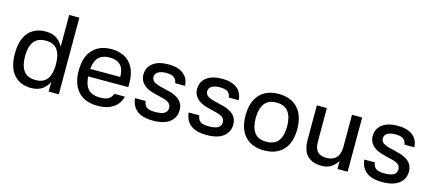

<svg xmlns="http://www.w3.org/2000/svg" viewBox="-54 -1221 3909 1735"><g transform="rotate(15 1900.5 -353.5)"><path d="M427 -717H522V0H427ZM263 10Q160 10 101.5 -57Q43 -124 43 -254Q43 -343 70 -401.5Q97 -460 146.5 -489Q196 -518 263 -518Q332 -518 375.5 -483.5Q419 -449 439 -389.5Q459 -330 459 -254Q459 -178 439 -118.5Q419 -59 375.5 -24.5Q332 10 263 10ZM285 -70Q360 -70 393.5 -118Q427 -166 427 -254Q427 -342 393.5 -390Q360 -438 285 -438Q207 -438 172.5 -390Q138 -342 138 -254Q138 -166 172.5 -118Q207 -70 285 -70Z M690 -295H1018Q1017 -371 982.5 -405.5Q948 -440 881 -440Q805 -440 770 -394.5Q735 -349 735 -257Q735 -163 769.5 -115.5Q804 -68 888 -68Q945 -68 970 -85.5Q995 -103 1005 -134H1104Q1095 -92 1067 -59.5Q1039 -27 994.5 -8.5Q950 10 888 10Q766 10 703 -59.5Q640 -129 640 -254Q640 -382 703 -450Q766 -518 881 -518Q945 -518 997 -492Q1049 -466 1080.5 -408.5Q1112 -351 1112 -256V-225H689Z M1512 -369Q1506 -407 1482 -422.5Q1458 -438 1411 -438Q1362 -438 1335 -421Q1308 -404 1308 -375Q1308 -347 1328.5 -331.5Q1349 -316 1392 -305L1469 -286Q1542 -269 1578 -234Q1614 -199 1614 -143Q1614 -75 1561 -32.5Q1508 10 1403 10Q1308 10 1256 -29Q1204 -68 1196 -145H1295Q1300 -106 1323.5 -88.5Q1347 -71 1401 -71Q1466 -71 1491.5 -89Q1517 -107 1517 -138Q1517 -166 1497.5 -183Q1478 -200 1436 -210L1359 -229Q1287 -246 1250.5 -282Q1214 -318 1214 -370Q1214 -438 1265.5 -478Q1317 -518 1411 -518Q1500 -518 1550 -479.5Q1600 -441 1604 -369Z M2014 -369Q2008 -407 1984 -422.5Q1960 -438 1913 -438Q1864 -438 1837 -421Q1810 -404 1810 -375Q1810 -347 1830.5 -331.5Q1851 -316 1894 -305L1971 -286Q2044 -269 2080 -234Q2116 -199 2116 -143Q2116 -75 2063 -32.5Q2010 10 1905 10Q1810 10 1758 -29Q1706 -68 1698 -145H1797Q1802 -106 1825.5 -88.5Q1849 -71 1903 -71Q1968 -71 1993.5 -89Q2019 -107 2019 -138Q2019 -166 1999.5 -183Q1980 -200 1938 -210L1861 -229Q1789 -246 1752.5 -282Q1716 -318 1716 -370Q1716 -438 1767.5 -478Q1819 -518 1913 -518Q2002 -518 2052 -479.5Q2102 -441 2106 -369Z M2443 10Q2328 10 2264.5 -58Q2201 -126 2201 -253Q2201 -380 2264.5 -449Q2328 -518 2443 -518Q2519 -518 2573 -487.5Q2627 -457 2656 -398Q2685 -339 2685 -253Q2685 -125 2621.5 -57.5Q2558 10 2443 10ZM2443 -71Q2520 -71 2555 -118.5Q2590 -166 2590 -253Q2590 -340 2555 -388.5Q2520 -437 2443 -437Q2366 -437 2331 -388.5Q2296 -340 2296 -253Q2296 -166 2331 -118.5Q2366 -71 2443 -71Z M3129 -507H3224V0H3129V-74Q3105 -38 3071 -14Q3037 10 2979 10Q2897 10 2848.5 -36Q2800 -82 2800 -191V-507H2894V-194Q2894 -129 2922 -100Q2950 -71 3004 -71Q3044 -71 3071.5 -85.5Q3099 -100 3114 -130.5Q3129 -161 3129 -209Z M3657 -369Q3651 -407 3627 -422.5Q3603 -438 3556 -438Q3507 -438 3480 -421Q3453 -404 3453 -375Q3453 -347 3473.5 -331.5Q3494 -316 3537 -305L3614 -286Q3687 -269 3723 -234Q3759 -199 3759 -143Q3759 -75 3706 -32.5Q3653 10 3548 10Q3453 10 3401 -29Q3349 -68 3341 -145H3440Q3445 -106 3468.5 -88.5Q3492 -71 3546 -71Q3611 -71 3636.5 -89Q3662 -107 3662 -138Q3662 -166 3642.5 -183Q3623 -200 3581 -210L3504 -229Q3432 -246 3395.5 -282Q3359 -318 3359 -370Q3359 -438 3410.5 -478Q3462 -518 3556 -518Q3645 -518 3695 -479.5Q3745 -441 3749 -369Z"/></g></svg>

Font: 42dot Sans Light Medium
Style: Regular
Weight: 500
Version: Version 1.000